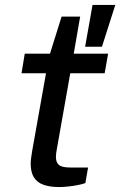

<svg xmlns="http://www.w3.org/2000/svg" viewBox="-20 -744 486 776"><path d="M219 12Q181 12 155 2.5Q129 -7 116.5 -28Q104 -49 104 -83Q104 -94 106 -107Q108 -120 110 -134L166 -448H67L80 -527H182L229 -677H304L278 -527H417L403 -448H264L210 -143Q208 -133 207 -124.5Q206 -116 206 -109Q206 -88 218 -77.5Q230 -67 264 -67H336L325 -4Q311 1 292 4.5Q273 8 253.5 10Q234 12 219 12ZM324 -555 354 -724H446L392 -555Z"/></svg>

Font: Archivo Expanded
Style: Italic
Weight: 400
Width: 7
Italic angle: -10°
Designer: Hector Gatti
Foundry: Omnibus-Type
Version: Version 2.001